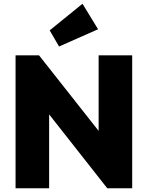

<svg xmlns="http://www.w3.org/2000/svg" viewBox="-20 -1004 788 1024"><path d="M63 0H242V-394L552 0H685V-709H506V-306L188 -709H63ZM245 -842 295 -756 503 -848 420 -984Z"/></svg>

Font: MV Cash ExtraBold
Style: Regular
Weight: 800
Designer: Rodrigo Fuenzalida
Foundry: fragTYPE
Version: Version 1.100;Glyphs 3.1.2 (3151)